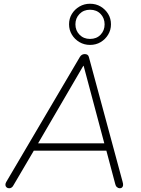

<svg xmlns="http://www.w3.org/2000/svg" viewBox="-20 -1000 756 1026"><path d="M29 6Q21 6 15.5 1.5Q10 -3 9 -10.5Q8 -18 13 -27L407 -696Q412 -704 418.5 -707.5Q425 -711 433 -711Q442 -711 447.5 -707Q453 -703 455 -695L635 -29Q639 -16 637.5 -8.5Q636 -1 631.5 2.5Q627 6 620 6Q612 6 605 0Q598 -6 596 -16L546 -204L570 -195H134L166 -204L52 -10Q48 -2 42 2Q36 6 29 6ZM425 -648 180 -228 157 -234H559L539 -228L427 -648ZM461 -760Q430 -760 404.5 -775Q379 -790 364 -815Q349 -840 349 -870Q349 -901 364 -925.5Q379 -950 404.5 -965Q430 -980 461 -980Q493 -980 518 -965Q543 -950 558 -925.5Q573 -901 573 -870Q573 -840 558 -815Q543 -790 518 -775Q493 -760 461 -760ZM461 -792Q496 -792 517.5 -814.5Q539 -837 539 -870Q539 -903 517.5 -925.5Q496 -948 461 -948Q427 -948 405 -925.5Q383 -903 383 -870Q383 -837 405 -814.5Q427 -792 461 -792Z"/></svg>

Font: Nunito ExtraLight ExtraLight
Style: Italic
Weight: 250
Italic angle: -9°
Version: Version 3.602